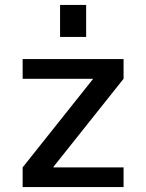

<svg xmlns="http://www.w3.org/2000/svg" viewBox="-20 -760 594 780"><path d="M224 -610V-740H330V-610ZM72 -520H482V-440L197 -82V-80H482V0H72V-80L357 -438V-440H72Z"/></svg>

Font: M PLUS 1p Medium
Style: Regular
Weight: 500
Version: Version 1.062